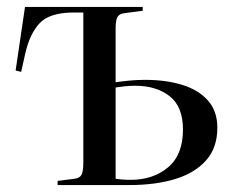

<svg xmlns="http://www.w3.org/2000/svg" viewBox="-20 -533 676 553"><path d="M146 0V-12L194 -18Q210 -20 215 -30Q220 -40 220 -66V-497H189Q122 -496 94 -466Q66 -436 53 -380L41 -326L25 -330L52 -513H391V-502L338 -495Q323 -493 318 -483.5Q313 -474 313 -451V-296Q332 -299 354 -301Q376 -303 398 -303Q458 -303 505 -288.5Q552 -274 579 -243.5Q606 -213 606 -165Q606 -108 574 -71.5Q542 -35 485 -17.5Q428 0 353 0ZM356 -15Q421 -15 464 -51Q507 -87 507 -160Q507 -226 468.5 -256Q430 -286 370 -286Q354 -286 339.5 -284.5Q325 -283 313 -281V-18Q321 -17 332 -16Q343 -15 356 -15Z"/></svg>

Font: Literata 72pt
Style: Regular
Weight: 400
Designer: Latin by Veronika Burian and Jose Scaglione. Greek by Irene Vlachou. Cyrillic by Vera Evstafieva.
Foundry: TypeTogether
Version: Version 3.002